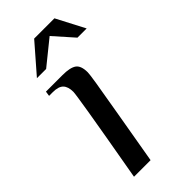

<svg xmlns="http://www.w3.org/2000/svg" viewBox="-210 -691 737 737"><g transform="rotate(-45 158.0 -323.0)"><path d="M108 -395Q108 -423 95 -436.5Q82 -450 51 -450H31L34 -470H124Q165 -470 182.5 -457.5Q200 -445 200 -409Q200 -400 193.5 -358.5Q187 -317 170 -220L132 0H42Q80 -215 94 -300Q108 -385 108 -395ZM46 -531 146 -646H256L316 -531H266L195 -611L96 -531Z"/></g></svg>

Font: Philosopher
Style: Italic
Weight: 400
Italic angle: -10°
Designer: Jovanny Lemonad
Foundry: Jovanny Lemonad
Version: Version 2.000